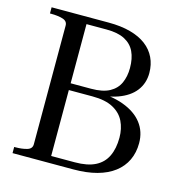

<svg xmlns="http://www.w3.org/2000/svg" viewBox="-105 -807 861 903"><g transform="rotate(15 325.0 -355.0)"><path d="M314 -710Q374 -710 420 -697.5Q466 -685 497 -661.5Q528 -638 544 -604.5Q560 -571 560 -530Q560 -480 531.5 -443Q503 -406 447 -386Q391 -366 306 -366L365 -384V-363L323 -382Q414 -382 475 -359.5Q536 -337 567.5 -296Q599 -255 599 -199Q599 -153 581.5 -116Q564 -79 530 -53Q496 -27 446.5 -13.5Q397 0 332 0H36V-30H42Q74 -30 98 -37Q122 -44 122 -66V-644Q122 -666 98 -673Q74 -680 42 -680H36V-710ZM185 -388H314Q371 -388 404 -406Q437 -424 451.5 -456Q466 -488 466 -529Q466 -576 450.5 -608.5Q435 -641 401.5 -658.5Q368 -676 313 -676H215V-34H330Q391 -34 429 -53Q467 -72 485 -109.5Q503 -147 503 -200Q503 -244 486 -279Q469 -314 431 -334.5Q393 -355 330 -355H185Z"/></g></svg>

Font: Roboto Serif 144pt
Style: Regular
Weight: 400
Version: Version 1.008